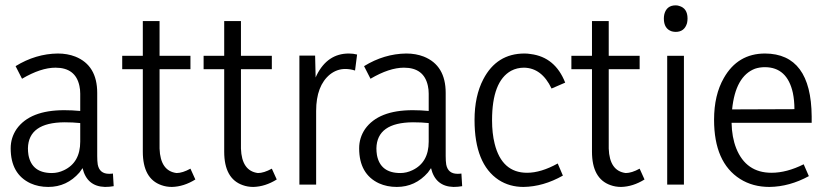

<svg xmlns="http://www.w3.org/2000/svg" viewBox="-20 -700 3125 728"><path d="M377.9 8.8Q395.5 8.8 411.1 5.9L408.2 -42Q402.3 -41 393.6 -41Q357.4 -41 350.6 -76.2Q348.6 -88.9 348.6 -108.4V-347.7Q348.6 -452.1 265.6 -485.4Q235.4 -497.1 199.2 -497.1Q115.2 -496.1 39.1 -449.2L63.5 -401.4Q134.8 -443.4 190.4 -443.4Q266.6 -443.4 281.2 -374Q284.2 -360.4 284.2 -344.7V-279.3Q253.9 -282.2 223.6 -282.2Q93.8 -282.2 43 -210.9Q20.5 -177.7 20.5 -137.7Q20.5 -40 95.7 -4.9Q126 8.8 163.1 8.8Q233.4 8.8 281.2 -45.9Q288.1 -54.7 293 -62.5Q309.6 6.8 377.9 8.8ZM176.8 -43.9Q100.6 -43.9 87.9 -112.3Q85.9 -125 85.9 -137.7Q87.9 -235.4 224.6 -236.3Q256.8 -236.3 284.2 -233.4V-163.1Q284.2 -84 222.7 -54.7Q200.2 -43.9 176.8 -43.9Z M720.7 -19.5 702.1 -60.5Q671.9 -43.9 649.4 -43.9Q587.9 -51.8 585 -136.7V-437.5H702.1V-488.3H585V-620.1H521.5V-488.3H443.4V-437.5H521.5V-125Q521.5 -22.5 591.8 2Q610.4 8.8 631.8 8.8Q676.8 7.8 720.7 -19.5Z M1029.3 -19.5 1010.7 -60.5Q980.5 -43.9 958 -43.9Q896.5 -51.8 893.6 -136.7V-437.5H1010.7V-488.3H893.6V-620.1H830.1V-488.3H752V-437.5H830.1V-125Q830.1 -22.5 900.4 2Q918.9 8.8 940.4 8.8Q985.4 7.8 1029.3 -19.5Z M1178.7 0V-279.3Q1178.7 -375 1231.4 -418Q1257.8 -438.5 1289.1 -438.5Q1307.6 -438.5 1326.2 -432.6L1334 -493.2Q1319.3 -497.1 1302.7 -497.1Q1221.7 -497.1 1180.7 -415Q1178.7 -410.2 1176.8 -406.2L1174.8 -489.3H1115.2V0Z M1699.2 8.8Q1716.8 8.8 1732.4 5.9L1729.5 -42Q1723.6 -41 1714.8 -41Q1678.7 -41 1671.9 -76.2Q1669.9 -88.9 1669.9 -108.4V-347.7Q1669.9 -452.1 1586.9 -485.4Q1556.6 -497.1 1520.5 -497.1Q1436.5 -496.1 1360.4 -449.2L1384.8 -401.4Q1456.1 -443.4 1511.7 -443.4Q1587.9 -443.4 1602.5 -374Q1605.5 -360.4 1605.5 -344.7V-279.3Q1575.2 -282.2 1544.9 -282.2Q1415 -282.2 1364.3 -210.9Q1341.8 -177.7 1341.8 -137.7Q1341.8 -40 1417 -4.9Q1447.3 8.8 1484.4 8.8Q1554.7 8.8 1602.5 -45.9Q1609.4 -54.7 1614.3 -62.5Q1630.9 6.8 1699.2 8.8ZM1498 -43.9Q1421.9 -43.9 1409.2 -112.3Q1407.2 -125 1407.2 -137.7Q1409.2 -235.4 1545.9 -236.3Q1578.1 -236.3 1605.5 -233.4V-163.1Q1605.5 -84 1543.9 -54.7Q1521.5 -43.9 1498 -43.9Z M2114.3 -34.2 2094.7 -80.1Q2031.2 -44.9 1978.5 -44.9Q1882.8 -44.9 1855.5 -155.3Q1845.7 -194.3 1845.7 -244.1Q1845.7 -391.6 1918 -431.6Q1940.4 -443.4 1966.8 -443.4Q2034.2 -442.4 2071.3 -364.3L2123 -386.7Q2085 -483.4 1992.2 -495.1Q1980.5 -497.1 1968.8 -497.1Q1863.3 -497.1 1812.5 -399.4Q1779.3 -335.9 1779.3 -245.1Q1779.3 -78.1 1871.1 -17.6Q1912.1 8.8 1964.8 8.8Q2040 7.8 2114.3 -34.2Z M2423.8 -19.5 2405.3 -60.5Q2375 -43.9 2352.5 -43.9Q2291 -51.8 2288.1 -136.7V-437.5H2405.3V-488.3H2288.1V-620.1H2224.6V-488.3H2146.5V-437.5H2224.6V-125Q2224.6 -22.5 2294.9 2Q2313.5 8.8 2335 8.8Q2379.9 7.8 2423.8 -19.5Z M2573.2 0V-488.3H2509.8V0ZM2586.9 -629.9Q2586.9 -668.9 2554.7 -677.7Q2548.8 -679.7 2542 -679.7Q2507.8 -679.7 2499 -646.5Q2497.1 -637.7 2497.1 -629.9Q2497.1 -590.8 2527.3 -581.1Q2535.2 -579.1 2542 -579.1Q2575.2 -579.1 2585 -612.3Q2586.9 -621.1 2586.9 -629.9Z M3046.9 -32.2 3027.3 -77.1Q2962.9 -44.9 2905.3 -44.9Q2808.6 -44.9 2771.5 -137.7Q2754.9 -179.7 2753.9 -234.4H3057.6V-258.8Q3055.7 -496.1 2880.9 -497.1Q2777.3 -497.1 2724.6 -404.3Q2687.5 -339.8 2687.5 -246.1Q2687.5 -84 2786.1 -21.5Q2834 8.8 2897.5 8.8Q2973.6 7.8 3046.9 -32.2ZM2879.9 -445.3Q2964.8 -445.3 2986.3 -347.7Q2992.2 -319.3 2992.2 -286.1L2755.9 -285.2Q2768.6 -411.1 2842.8 -439.5Q2860.4 -445.3 2879.9 -445.3Z"/></svg>

Font: Yaldevi Colombo
Style: Regular
Weight: 400
Designer: Sol Matas, Denzil Rajitha, Kosala Senevirathne and Pathum Egodawatta
Foundry: Mooniak
Version: Version 1.020 ; ttfautohint (v1.6)